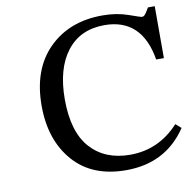

<svg xmlns="http://www.w3.org/2000/svg" viewBox="-77 -746 836 834"><g transform="rotate(-10 341.0 -329.0)"><path d="M658 -149 682 -128Q589 11 414 11Q264 11 182 -83Q100 -177 100 -328Q100 -488 190.5 -578.5Q281 -669 428 -669Q490 -669 541 -651Q592 -633 595 -633Q600 -633 603.5 -634.5Q607 -636 610.5 -640.5Q614 -645 616 -647.5Q618 -650 622.5 -658Q627 -666 629 -669H659V-440H625Q594 -626 429 -626Q322 -626 263 -549.5Q204 -473 204 -338Q204 -194 268 -123Q332 -52 443 -52Q569 -52 658 -149Z"/></g></svg>

Font: myMathFont
Style: Regular
Weight: 400
Designer: Ross Mills, John Hudson & Paul Hanslow, Tiro Typeworks Ltd; with prior portions MicroPress Inc., and Coen Hoffman. Math 
Foundry: Tiro Typeworks Ltd
Version: Version 2.13 b171